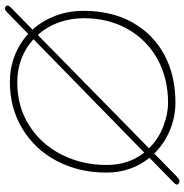

<svg xmlns="http://www.w3.org/2000/svg" viewBox="-4 -762 773 806"><g transform="rotate(-90 383.0 -359.5)"><path d="M762 -712Q761 -708 751 -698L661 -610Q699 -568 719.5 -513Q740 -458 740 -395Q740 -278 691.5 -191Q643 -104 556 -57Q469 -10 354 -10Q296 -10 239.5 -33Q183 -56 141 -99L46 -6Q39 0 34.5 3.5Q30 7 25 7Q20 7 15 3.5Q10 0 11 -5Q12 -12 22 -20L123 -119Q61 -196 61 -300Q61 -415 109.5 -507.5Q158 -600 245 -652.5Q332 -705 441 -705Q500 -705 551.5 -685Q603 -665 643 -628L729 -712Q735 -718 740 -722Q745 -726 750 -726Q755 -726 759 -722Q763 -718 762 -712ZM145 -141 621 -606Q585 -639 539 -656.5Q493 -674 440 -674Q338 -674 259 -624Q180 -574 136.5 -488Q93 -402 93 -299Q93 -206 145 -141ZM639 -588 163 -121Q201 -82 253.5 -61.5Q306 -41 354 -41Q457 -41 537.5 -85.5Q618 -130 663.5 -210.5Q709 -291 709 -395Q709 -451 691 -500.5Q673 -550 639 -588Z"/></g></svg>

Font: Mali ExtraLight
Style: Italic
Weight: 275
Italic angle: -10°
Version: Version 1.000; ttfautohint (v1.6)